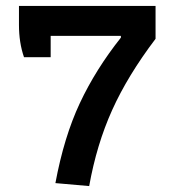

<svg xmlns="http://www.w3.org/2000/svg" viewBox="-20 -628 586 648"><path d="M167 -10Q196 -166 249.5 -280Q303 -394 388 -501V-507H151V-435H61Q44 -484 44 -544V-608H505V-497Q411 -373 358.5 -256.5Q306 -140 281 0Z"/></svg>

Font: Athiti SemiBold
Style: Regular
Weight: 600
Designer: CadsonDemak Team
Foundry: CadsonDemak
Version: Version 1.033